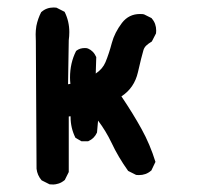

<svg xmlns="http://www.w3.org/2000/svg" viewBox="-20 -488 540 518"><path d="M76.7 -377.4Q76.2 -385.3 76.2 -395.5Q76.2 -405.8 78.1 -418Q82 -437.5 91.3 -455.6L92.3 -456.1Q105.5 -467.8 125 -467.8Q127.9 -467.8 132.3 -467.3L154.3 -456.1Q167 -430.7 167 -401.4Q167 -390.6 165.5 -379.4L163.6 -260.7L169.9 -261.7Q168.9 -271 168.9 -278.8Q168.9 -317.9 185.1 -350.1L186 -351.1Q195.3 -358.4 209 -358.4Q214.8 -358.4 217.8 -356.9Q224.6 -354 230.2 -348.4Q235.8 -342.8 239.7 -334L238.3 -289.6Q256.8 -301.8 264.6 -320.3Q274.4 -344.2 281.7 -372.1Q289.1 -399.9 309.1 -426.3Q327.6 -450.2 357.4 -450.2Q366.2 -450.2 368.7 -449.2L389.2 -439L389.6 -438Q401.4 -424.8 401.4 -405.3Q401.4 -402.3 400.9 -397.9L389.6 -376Q380.4 -370.6 374.5 -365Q368.7 -359.4 366.7 -351.6Q361.8 -335.4 352.1 -293Q342.3 -250.5 307.6 -228Q338.9 -181.6 361.8 -140.1Q384.8 -98.6 399.4 -51.3L388.2 -27.8L387.2 -27.3Q374 -15.6 354.5 -15.6Q351.6 -15.6 347.2 -16.1L325.7 -26.9Q298.8 -64.5 280.8 -103Q265.6 -134.8 244.6 -162.6L241.7 -130.4Q234.4 -114.3 218.8 -107.4L217.8 -106.9H199.7L183.6 -116.2Q170.4 -142.6 170.4 -172.4Q170.4 -173.3 170.4 -174.3L165.5 -173.8V-23.9L154.8 -2.4Q146 4.9 137.7 7.3Q129.4 9.8 123.8 9.8Q118.2 9.8 113.8 9.3L92.3 -1.5Q80.6 -15.1 78.6 -32.7Q78.6 -33.2 76.7 -377.4Z"/></svg>

Font: Bakudai
Style: Medium
Weight: 500
Version: Version 1.48